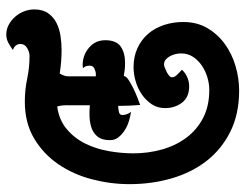

<svg xmlns="http://www.w3.org/2000/svg" viewBox="-105 -617 781 611"><g transform="rotate(90 285.5 -311.5)"><path d="M315 -207V-160Q315 -147 315 -131Q315 -115 319 -103Q362 -109 391 -133.5Q420 -158 437 -192.5Q454 -227 461 -267.5Q468 -308 468 -345Q468 -392 456 -435.5Q444 -479 419 -513Q394 -547 356 -567Q318 -587 266 -587Q247 -587 226.5 -581Q206 -575 189 -563.5Q172 -552 161 -535.5Q150 -519 150 -497Q150 -489 152 -480Q154 -471 158.5 -462.5Q163 -454 169.5 -448.5Q176 -443 185 -443Q189 -443 195.5 -445.5Q202 -448 209 -451.5Q216 -455 221 -459.5Q226 -464 226 -469Q226 -477 216.5 -486Q207 -495 202 -500Q212 -511 226 -517Q240 -523 255 -523Q289 -523 306.5 -500.5Q324 -478 324 -446Q324 -422 311.5 -403.5Q299 -385 280 -372Q261 -359 238 -352.5Q215 -346 194 -346Q160 -346 133 -358.5Q106 -371 87.5 -392.5Q69 -414 59.5 -443Q50 -472 50 -504Q50 -548 69.5 -581Q89 -614 120 -636.5Q151 -659 190 -670.5Q229 -682 268 -682Q343 -682 399 -654Q455 -626 492 -578.5Q529 -531 547.5 -467.5Q566 -404 566 -333Q566 -273 550.5 -213.5Q535 -154 502.5 -106.5Q470 -59 420.5 -29.5Q371 0 303 0Q266 0 230.5 -7.5Q195 -15 158 -15Q146 -15 133 -7.5Q120 0 120 14Q120 31 139 38Q128 46 116 52.5Q104 59 90 59Q73 59 58.5 51Q44 43 33 30.5Q22 18 16 2Q10 -14 10 -30Q10 -57 22 -74Q34 -91 52.5 -100.5Q71 -110 94 -113.5Q117 -117 139 -117Q176 -117 214 -111Q218 -118 220.5 -125Q223 -132 223 -140V-226H216Q208 -226 198.5 -221.5Q189 -217 189 -207Q189 -200 190.5 -195Q192 -190 197 -185L187 -184Q156 -184 132 -204Q108 -224 108 -256Q108 -291 128 -305Q148 -319 180 -319Q191 -319 201 -318Q211 -317 222 -315Q222 -322 234 -330Q246 -338 261.5 -345.5Q277 -353 292.5 -359Q308 -365 314 -367Q317 -332 317 -297Q323 -297 334.5 -299Q346 -301 346 -310Q346 -325 336 -338Q349 -336 364.5 -331.5Q380 -327 393.5 -318.5Q407 -310 416.5 -298.5Q426 -287 426 -271Q426 -246 415.5 -232.5Q405 -219 389 -213Q373 -207 353 -206Q333 -205 315 -207Z"/></g></svg>

Font: Gloria
Style: Regular
Weight: 400
Designer: Peter Wiegel
Foundry: Peter Wiegel
Version: Version 1.000